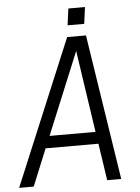

<svg xmlns="http://www.w3.org/2000/svg" viewBox="-81 -988 754 1036"><g transform="rotate(-5 295.5 -470.5)"><path d="M419 -851ZM407 -851H317L329 -941H419ZM533 0H457L427 -200H141L59 0H-20L309 -788H411ZM417 -265 351 -709 168 -265Z"/></g></svg>

Font: Tanohe Sans
Style: Italic
Weight: 400
Designer: Village Type and Design LLC & Cristiano Sobral
Foundry: Cooper Hewitt Smithsonian Design Museum
Version: Version 1.00;September 29, 2021;FontCreator 13.0.0.2655 64-b